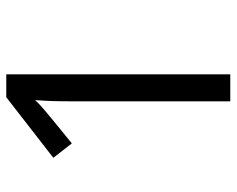

<svg xmlns="http://www.w3.org/2000/svg" viewBox="-91 -663 754 612"><g transform="rotate(-90 286.0 -357.0)"><path d="M355 0V-714H282L89 -564L135 -505L211 -567C237 -589 252 -600 273 -622C270 -584 269 -556 269 -499V0Z"/></g></svg>

Font: Noto Sans Caucasian Albanian
Style: Regular
Weight: 400
Designer: Monotype Design Team
Foundry: Monotype Imaging Inc.
Version: Version 2.005